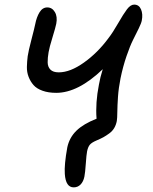

<svg xmlns="http://www.w3.org/2000/svg" viewBox="-20 -602 662 833"><path d="M299.8 210.9Q265.1 210.9 261.2 152.8Q258.3 112.8 272 37.1Q281.2 -5.4 311.5 -34.9Q341.8 -64.5 398.9 -86.9Q393.6 -156.2 409.2 -234.9Q414.6 -266.6 425.8 -301.8Q318.8 -199.2 224.1 -199.2Q189.9 -199.2 164.6 -208.3Q139.2 -217.3 125.5 -232.9Q111.8 -248.5 104 -268.8Q96.2 -289.1 96.7 -311.8Q97.2 -334.5 100.1 -357.9Q103.5 -381.3 116.5 -430.7Q129.4 -480 132.8 -497.1Q138.7 -527.8 151.6 -548.8Q164.6 -569.8 185.1 -569.8Q206.1 -569.8 218 -549.8Q230 -529.8 224.1 -499Q221.2 -483.9 207.8 -440.2Q194.3 -396.5 190.9 -376Q186.5 -351.1 186.8 -331.5Q187 -312 198.7 -300Q210.4 -288.1 234.9 -288.1Q284.7 -288.1 344.2 -330.6Q403.8 -373 450.2 -436Q469.2 -460.4 492.4 -501Q515.6 -541.5 531 -561.8Q546.4 -582 562 -582Q583 -582 591.8 -561.5Q600.6 -541 595.2 -513.2Q593.3 -502 582 -478.8Q570.8 -455.6 557.6 -429.7Q544.4 -403.8 528.8 -358.2Q513.2 -312.5 502.9 -262.2Q494.6 -220.7 491.9 -182.1Q489.3 -143.6 489 -116.5Q488.8 -89.4 486.8 -77.1Q483.4 -59.6 475.3 -46.1Q467.3 -32.7 453.4 -22.7Q439.5 -12.7 428.5 -6.6Q417.5 -0.5 397.9 7.8Q377.4 16.6 369.6 26.1Q361.8 35.6 357.9 54.2Q355 68.4 352.3 107.7Q349.6 147 346.2 164.1Q341.8 186 329.6 198.5Q317.4 210.9 299.8 210.9Z"/></svg>

Font: Shantell Sans Irregular Bouncy
Style: Italic
Weight: 400
Italic angle: -11.31°
Designer: Stephen Nixon, Anya Danilova, Shantell Martin
Foundry: Arrow Type
Version: Version 1.006;[9816181b4]